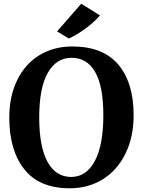

<svg xmlns="http://www.w3.org/2000/svg" viewBox="-20 -1002 768 1033"><path d="M30 -369Q30 -484 72.5 -571Q115 -658 192 -705Q269 -752 369 -752Q534 -752 616.5 -654.5Q699 -557 699 -382Q699 -266 655.5 -176.5Q612 -87 534 -38Q456 11 355 11Q192 11 111 -91Q30 -193 30 -369ZM191 -370Q191 -213 235.5 -131.5Q280 -50 363 -50Q444 -50 490 -135.5Q536 -221 536 -382Q536 -538 492 -614.5Q448 -691 365 -691Q283 -691 237 -610Q191 -529 191 -370ZM287 -833 417 -982 518 -919Q484 -880 434.5 -844.5Q385 -809 350 -795Z"/></svg>

Font: Koeln Type Serif
Style: Bold
Weight: 700
Designer: Eben Sorkin
Foundry: Eben Sorkin
Version: Version 2.002